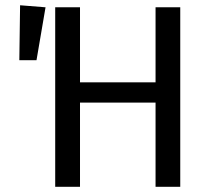

<svg xmlns="http://www.w3.org/2000/svg" viewBox="-20 -717 812 737"><path d="M57.1 -696.8 154.8 -689 120.1 -485.8H54.2ZM577.1 0V-323.2H287.1V0H191.9V-689H287.1V-400.9H577.1V-689H671.9V0Z"/></svg>

Font: FiraGO
Style: Regular
Weight: 400
Designer: bBox Type
Foundry: bBox Type GmbH
Version: Version 1.001;PS 001.001;hotconv 1.0.88;makeotf.lib2.5.64775